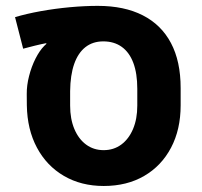

<svg xmlns="http://www.w3.org/2000/svg" viewBox="-20 -619 686 651"><path d="M331.7 11.6Q255.3 11.6 196.8 -22.5Q138.3 -56.6 105.3 -118.3Q72.3 -179.9 71 -261.9L70.7 -300Q70.4 -329.6 78.6 -361.3Q86.7 -393.1 100.4 -420.3Q114.2 -447.5 130 -463.4Q132 -465.2 133.7 -467Q135.4 -468.8 137.4 -470.2L136.6 -472.6Q121.9 -470 98.4 -464.2Q75 -458.3 58.5 -453.9L31 -560.9Q70.2 -572.5 118.3 -581.2Q166.3 -589.8 216.6 -594.5Q266.8 -599.1 311.5 -599.1Q401.5 -599.1 464.2 -567Q527 -535 559.7 -473Q592.5 -411.1 592.5 -320.5V-261.9Q592.5 -179.9 560 -118.3Q527.5 -56.6 468.9 -22.5Q410.3 11.6 331.7 11.6ZM331.4 -109.9Q365.6 -109.9 391.3 -128.9Q416.9 -147.9 431.2 -181.9Q445.5 -215.8 445.5 -261.1V-318.1Q445.5 -369.9 432.1 -405.7Q418.7 -441.5 392.8 -460.1Q367 -478.7 330.2 -478.7Q294.7 -478.7 269.7 -459.2Q244.7 -439.6 231.5 -402Q218.4 -364.4 217.8 -309.9V-261.1Q217.8 -215.8 232 -181.9Q246.2 -147.9 271.8 -128.9Q297.5 -109.9 331.4 -109.9Z"/></svg>

Font: Heebo
Style: Regular
Weight: 400
Designer: Oded Ezer
Foundry: Ezer Type House
Version: Version 3.100